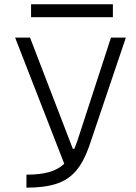

<svg xmlns="http://www.w3.org/2000/svg" viewBox="-20 -867 626 887"><path d="M102.1 0V-60.1Q164.1 -60.1 206.1 -71.8Q248 -83.5 276.9 -110.4L49.8 -693.4H118.7L316.4 -179.7H323.2Q330.6 -196.3 337.4 -216.3L492.7 -693.4H561.5L391.1 -189Q366.2 -118.7 330.6 -77.1Q294.9 -35.6 240 -17.8Q185.1 0 102.1 0ZM123.5 -787.6V-847.2H501.5V-787.6Z"/></svg>

Font: CaskaydiaCove NFP Light
Style: Regular
Weight: 300
Designer: Aaron Bell
Foundry: Saja Typeworks
Version: Version 2111.001; VTT 6.35;Nerd Fonts 3.1.1